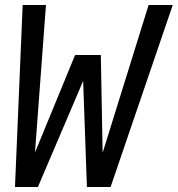

<svg xmlns="http://www.w3.org/2000/svg" viewBox="-20 -749 712 769"><path d="M70.8 -729H164.1L120.1 -138.2L280.8 -528.8H383.8L391.1 -137.2L575.2 -729H671.9L422.9 0H328.1L313 -424.8L131.8 0H40Z"/></svg>

Font: Hack
Style: Italic
Weight: 400
Italic angle: -11°
Monospace: yes
Designer: Christopher Simpkins
Foundry: Christopher Simpkins
Version: Version 2.019; ttfautohint (v1.4.1) -l 4 -r 80 -G 350 -x 0 -